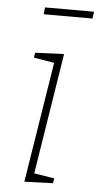

<svg xmlns="http://www.w3.org/2000/svg" viewBox="-52 -740 402 776"><g transform="rotate(5 149.0 -352.5)"><path d="M96 -679 99 -707H298L294 -679ZM75 -521 192 -526 114 -35 196 -22 193 -2 77 2 155 -487 72 -501Z"/></g></svg>

Font: Bitter Pro ExtraLight
Style: Italic
Weight: 275
Italic angle: -9°
Designer: Sol Matas, and Bitter project Authors
Foundry: Sol Matas
Version: Version 1.010